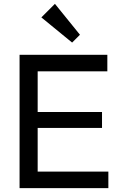

<svg xmlns="http://www.w3.org/2000/svg" viewBox="-20 -979 630 999"><path d="M81.8 0V-694H176V0ZM145.5 0V-86H543.8V0ZM145.5 -313.5V-396.2H510.8V-313.5ZM145.5 -608V-694H538.5V-608ZM355.2 -757.5 195.2 -888.5 265.8 -959 396 -798.2Z"/></svg>

Font: Outfit Thin
Style: Regular
Weight: 100
Designer: Rodrigo Fuenzalida
Foundry: fragTYPE
Version: Version 1.000